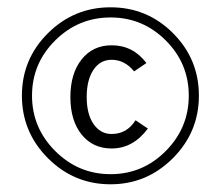

<svg xmlns="http://www.w3.org/2000/svg" viewBox="-20 -716 596 518"><path d="M281.2 -554.7Q250 -554.7 231.9 -527.3Q213.9 -500 213.9 -454.1Q213.9 -408.2 232.4 -381.3Q251 -354.5 281.2 -354.5Q322.3 -354.5 345.7 -391.6L378.9 -369.1Q338.9 -315.4 281.2 -315.4Q230.5 -315.4 200.2 -353Q169.9 -390.6 169.9 -454.1Q169.9 -517.6 200.2 -555.7Q230.5 -593.8 281.2 -593.8Q338.9 -593.8 375 -545.9L341.8 -523.4Q316.4 -554.7 281.2 -554.7ZM278.3 -218.8Q179.7 -218.8 109.4 -289.1Q39.1 -359.4 39.1 -458Q39.1 -556.6 109.4 -626.5Q179.7 -696.3 278.3 -696.3Q377 -696.3 446.8 -626.5Q516.6 -556.6 516.6 -458Q516.6 -359.4 446.3 -289.1Q376 -218.8 278.3 -218.8ZM128.9 -606.9Q66.4 -544.9 66.4 -458Q66.4 -371.1 128.9 -308.6Q191.4 -246.1 278.3 -246.1Q365.2 -246.1 427.2 -308.6Q489.3 -371.1 489.3 -458Q489.3 -544.9 427.2 -606.9Q365.2 -668.9 278.3 -668.9Q191.4 -668.9 128.9 -606.9Z"/></svg>

Font: Lohit Devanagari
Style: Regular
Weight: 400
Version: 2.95.4